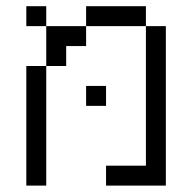

<svg xmlns="http://www.w3.org/2000/svg" viewBox="-20 -582 540 602"><path d="M312.5 -250V-312.5H250V-250ZM62.5 -375Q62.5 -375 62.5 0H125Q125 0 125 -375ZM437.5 -62.5H312.5V0H500Q500 0 500 -500H437.5ZM125 -375H187.5V-437.5H250V-500H125Q125 -500 125 -375ZM125 -500V-562.5H62.5V-500ZM250 -500H437.5V-562.5H250Z"/></svg>

Font: UnifontExMono
Style: Regular
Weight: 500
Version: Version 15.0.06